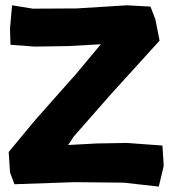

<svg xmlns="http://www.w3.org/2000/svg" viewBox="-20 -684 653 722"><path d="M545.9 -659.2 457 -664.1 268.6 -652.3 103.5 -651.4 25.4 -664.1 17.6 -576.2 19.5 -515.6 110.4 -508.8 235.4 -510.7 359.4 -517.6 264.6 -404.3 111.3 -231.4 12.7 -112.3 17.6 -36.1 34.2 8.8 259.8 1 445.3 2.9 577.1 17.6 595.7 -60.5 590.8 -136.7 457 -146.5 342.8 -144.5 236.3 -138.7 256.8 -169.9 389.6 -321.3 580.1 -531.2 564.5 -610.4Z"/></svg>

Font: MaokenAssortedSans-TC
Style: Regular
Weight: 500
Version: Version 0.83